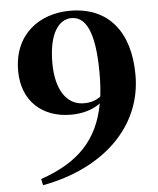

<svg xmlns="http://www.w3.org/2000/svg" viewBox="-55 -811 723 878"><g transform="rotate(-5 307.0 -372.0)"><path d="M107 20C385 -31 572 -206 572 -445C572 -645 474 -764 299 -764C159 -764 39 -679 39 -511C39 -370 133 -290 263 -290C320 -290 366 -306 398 -330C368 -166 276 -69 101 -9ZM403 -361C380 -344 357 -337 326 -337C247 -337 198 -410 198 -533C198 -671 246 -730 303 -730C365 -730 409 -665 409 -467C409 -429 407 -394 403 -361Z"/></g></svg>

Font: Source Han Serif KR Heavy
Style: Regular
Weight: 900
Designer: Ryoko NISHIZUKA 西塚涼子 (kana & ideographs); Frank Grießhammer (Latin, Greek & Cyrillic); Wenlong ZHANG 张文龙 (bopomofo); San
Foundry: Adobe
Version: Version 2.001;hotconv 1.1.0;makeotfexe 2.6.0